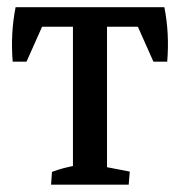

<svg xmlns="http://www.w3.org/2000/svg" viewBox="-20 -503 490 523"><path d="M178.7 -7.3V-476.6H271.5V-7.3ZM14.6 -335Q8.3 -412.1 22.5 -483.4L104 -451.2L52.2 -335ZM31.2 -430.2 22.5 -483.4H427.7L410.2 -430.2ZM397.9 -335 346.2 -451.2 427.7 -483.4Q441.9 -412.1 435.5 -335ZM119.1 0 121.6 -34.7Q136.2 -40.5 154.3 -45.2Q172.4 -49.8 191.4 -53.2L178.7 -13.2V-84H271.5V-13.2L259.8 -49.8L333.5 -35.6L330.6 0Z"/></svg>

Font: Markazi Text Medium
Style: Regular
Weight: 500
Designer: Borna Izadpanah (Arabic designer), Fiona Ross (Arabic design director) and Florian Runge (Latin designer)
Foundry: Borna Izadpanah and Florian Runge
Version: Version 1.001